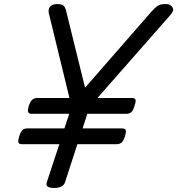

<svg xmlns="http://www.w3.org/2000/svg" viewBox="-20 -914 875 948"><path d="M246 14Q202 14 211 -14L273 -202H89Q74 -202 71 -210.5Q68 -219 75 -241Q82 -264 91 -272Q100 -280 115 -280H298L322 -352H137Q122 -352 119 -360.5Q116 -369 122 -391Q130 -414 139.5 -422Q149 -430 164 -430H323L221 -849Q217 -869 227.5 -881.5Q238 -894 264 -894Q287 -894 295 -885Q303 -876 307 -858L400 -481L729 -858Q745 -876 758.5 -885Q772 -894 798 -894Q822 -894 831.5 -878Q841 -862 823 -842L461 -430H631Q646 -430 649 -422Q652 -414 644 -391Q638 -369 628.5 -360.5Q619 -352 604 -352H411L388 -280H582Q597 -280 600.5 -272Q604 -264 597 -241Q590 -219 580.5 -210.5Q571 -202 556 -202H362L301 -14Q292 14 246 14Z"/></svg>

Font: Playwrite HR
Style: Regular
Weight: 400
Designer: Veronika Burian, José Scaglione
Foundry: TypeTogether
Version: Version 1.002